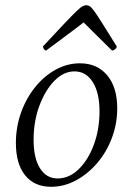

<svg xmlns="http://www.w3.org/2000/svg" viewBox="-20 -705 509 737"><path d="M176 12Q112 12 76.5 -32Q41 -76 41 -156Q41 -217 60.5 -272Q80 -327 114.5 -370Q149 -413 193.5 -437.5Q238 -462 287 -462Q353 -462 391.5 -416Q430 -370 430 -289Q430 -230 409.5 -175.5Q389 -121 353 -79Q317 -37 271.5 -12.5Q226 12 176 12ZM201 -20Q245 -20 281.5 -55Q318 -90 340 -149Q362 -208 362 -278Q362 -349 336 -390Q310 -431 266 -431Q224 -431 188.5 -394.5Q153 -358 131 -298.5Q109 -239 109 -168Q109 -98 133.5 -59Q158 -20 201 -20ZM311 -685Q318 -685 324.5 -681Q331 -677 342 -662Q353 -647 373 -615Q393 -583 428 -527Q428 -521 422 -516Q416 -511 410 -511Q367 -553 337.5 -582.5Q308 -612 301 -619Q287 -608 273 -597.5Q259 -587 233 -567.5Q207 -548 157 -511Q153 -511 149 -516Q145 -521 145 -527Q197 -583 227.5 -615Q258 -647 273.5 -662Q289 -677 297 -681Q305 -685 311 -685Z"/></svg>

Font: Petrona Light
Style: Italic
Weight: 300
Italic angle: -9°
Designer: Ringo R. Seeber
Foundry: Ringo R. Seeber
Version: Version 2.001; ttfautohint (v1.8.3)